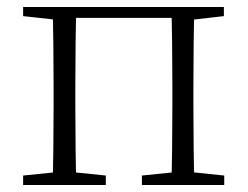

<svg xmlns="http://www.w3.org/2000/svg" viewBox="-20 -528 707 548"><path d="M130 0H198C196 -48 195 -158 195 -226V-283C195 -349 196 -460 198 -508H130C132 -460 133 -349 133 -283V-226C133 -158 132 -48 130 0ZM469 0H535C533 -48 532 -158 532 -226V-283C532 -349 533 -460 535 -508H469C471 -460 472 -349 472 -283V-226C472 -158 471 -48 469 0ZM46 0H282V-27L175 -38H155L46 -27ZM385 0H620V-27L514 -38H493L385 -27ZM46 -482 155 -470H163V-508H46ZM502 -470H514L619 -482V-508H502ZM163 -477H502V-508H163Z"/></svg>

Font: Source Han Serif TW VF
Style: Regular
Weight: 250
Designer: Ryoko NISHIZUKA 西塚涼子 (kana & ideographs); Frank Grießhammer (Latin, Greek & Cyrillic); Wenlong ZHANG 张文龙 (bopomofo); San
Foundry: Adobe
Version: Version 2.002;hotconv 1.1.0;makeotfexe 2.6.0